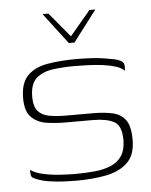

<svg xmlns="http://www.w3.org/2000/svg" viewBox="-46 -604 509 648"><g transform="rotate(-5 209.0 -280.0)"><path d="M122 -565H142L211 -482L281 -565H301L221 -460H202ZM186 5Q172 5 147 4Q122 3 95.5 -1Q69 -5 49 -14Q42 -17 39 -19.5Q36 -22 35 -28.5Q34 -35 34 -45Q51 -33 80 -27Q109 -21 138.5 -19.5Q168 -18 184 -18Q220 -18 251 -21Q282 -24 306 -34Q330 -44 343.5 -64.5Q357 -85 357 -118Q357 -167 331.5 -180.5Q306 -194 261 -194H167Q135 -194 104 -198.5Q73 -203 52.5 -223Q32 -243 32 -288Q32 -339 56.5 -364Q81 -389 124.5 -396.5Q168 -404 224 -404Q245 -404 274 -402.5Q303 -401 333 -395Q349 -393 360 -389.5Q371 -386 377 -380.5Q383 -375 383 -367V-350Q372 -361 352.5 -367Q333 -373 309.5 -376Q286 -379 261 -380Q236 -381 214 -381Q177 -381 142 -376.5Q107 -372 85 -353Q63 -334 63 -290Q63 -257 76.5 -241.5Q90 -226 114.5 -221.5Q139 -217 171 -217H262Q299 -217 327.5 -211Q356 -205 372 -184Q388 -163 388 -116Q388 -65 361 -39Q334 -13 288.5 -4Q243 5 186 5Z"/></g></svg>

Font: Genos ExtraLight
Style: Regular
Weight: 250
Designer: Robert E. Leuschke
Foundry: Robert E. Leuschke
Version: Version 1.010